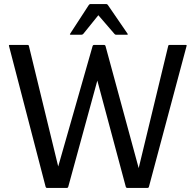

<svg xmlns="http://www.w3.org/2000/svg" viewBox="-20 -920 945 940"><path d="M265 -105 433.5 -695Q435 -700 440 -700H490Q495 -700 496.5 -695L659 -97L803.5 -695Q804.5 -700 810 -700H890Q895 -700 893.5 -695L709 -5Q707.5 0 702.5 0H602.5Q597.5 0 596 -5L456.5 -525.5L314 -5Q312.5 0 307.5 0H210Q205 0 203.5 -5L24 -695Q22.5 -700 27.5 -700H115Q120.5 -700 121.5 -695ZM461.5 -845.5 388.5 -755Q384.5 -750 379 -750H326.5Q320 -750 323.5 -755L414.5 -895Q418 -900 421.5 -900H501.5Q505 -900 508.5 -895L604.5 -755Q608 -750 601.5 -750H549Q545 -750 543 -751.5Q541 -753 539.5 -755Z"/></svg>

Font: MFEK Sans
Style: Regular
Weight: 400
Designer: Owen Earl
Foundry: indestructible type*
Version: Version 0.001; ttfautohint (v1.8.4.7-5d5b)